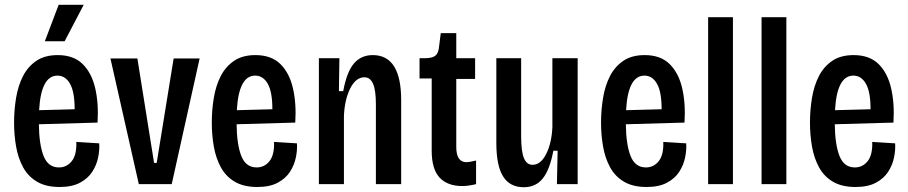

<svg xmlns="http://www.w3.org/2000/svg" viewBox="-20 -772 3805 805"><path d="M230 12Q173 12 135.5 -10Q98 -32 77 -70.5Q56 -109 47.5 -157.5Q39 -206 39 -258Q39 -311 47.5 -362Q56 -413 76.5 -453Q97 -493 132.5 -517Q168 -541 222 -541Q288 -541 326 -504Q364 -467 379 -403Q394 -339 389 -258L143 -251Q144 -165 163 -117.5Q182 -70 227 -70Q260 -70 281 -96.5Q302 -123 300 -177L396 -171Q398 -144 391.5 -112Q385 -80 367 -52Q349 -24 315.5 -6Q282 12 230 12ZM221 -455Q152 -455 144 -310L293 -314Q293 -387 273.5 -421Q254 -455 221 -455ZM251 -599H168L226 -752H331Z M562 0 443 -527H556L626 -89H637L708 -527H817L700 0Z M1059 12Q1002 12 964.5 -10Q927 -32 906 -70.5Q885 -109 876.5 -157.5Q868 -206 868 -258Q868 -311 876.5 -362Q885 -413 905.5 -453Q926 -493 961.5 -517Q997 -541 1051 -541Q1117 -541 1155 -504Q1193 -467 1208 -403Q1223 -339 1218 -258L972 -251Q973 -165 992 -117.5Q1011 -70 1056 -70Q1089 -70 1110 -96.5Q1131 -123 1129 -177L1225 -171Q1227 -144 1220.5 -112Q1214 -80 1196 -52Q1178 -24 1144.5 -6Q1111 12 1059 12ZM1050 -455Q981 -455 973 -310L1122 -314Q1122 -387 1102.5 -421Q1083 -455 1050 -455Z M1317 0V-528H1403L1401 -390H1419Q1434 -471 1464 -506Q1494 -541 1543 -541Q1662 -541 1662 -352V0H1556V-335Q1556 -394 1544 -421Q1532 -448 1508 -448Q1472 -448 1448.5 -401.5Q1425 -355 1422 -286V0Z M1918 8Q1856 8 1823 -27.5Q1790 -63 1790 -140V-443H1739V-528H1761Q1791 -528 1804 -537.5Q1817 -547 1820 -570L1828 -633H1893V-528H1972V-441H1893V-156Q1893 -92 1936 -92Q1947 -92 1976 -99V0Q1944 8 1918 8Z M2176 13Q2118 13 2089.5 -32Q2061 -77 2061 -173V-528H2165V-201Q2165 -138 2176.5 -109.5Q2188 -81 2213 -81Q2247 -81 2270 -126.5Q2293 -172 2296 -239V-528H2402V0H2315L2318 -140H2300Q2285 -60 2255.5 -23.5Q2226 13 2176 13Z M2691 12Q2634 12 2596.5 -10Q2559 -32 2538 -70.5Q2517 -109 2508.5 -157.5Q2500 -206 2500 -258Q2500 -311 2508.5 -362Q2517 -413 2537.5 -453Q2558 -493 2593.5 -517Q2629 -541 2683 -541Q2749 -541 2787 -504Q2825 -467 2840 -403Q2855 -339 2850 -258L2604 -251Q2605 -165 2624 -117.5Q2643 -70 2688 -70Q2721 -70 2742 -96.5Q2763 -123 2761 -177L2857 -171Q2859 -144 2852.5 -112Q2846 -80 2828 -52Q2810 -24 2776.5 -6Q2743 12 2691 12ZM2682 -455Q2613 -455 2605 -310L2754 -314Q2754 -387 2734.5 -421Q2715 -455 2682 -455Z M2949 0V-700H3053V0Z M3173 0V-700H3277V0Z M3567 12Q3510 12 3472.5 -10Q3435 -32 3414 -70.5Q3393 -109 3384.5 -157.5Q3376 -206 3376 -258Q3376 -311 3384.5 -362Q3393 -413 3413.5 -453Q3434 -493 3469.5 -517Q3505 -541 3559 -541Q3625 -541 3663 -504Q3701 -467 3716 -403Q3731 -339 3726 -258L3480 -251Q3481 -165 3500 -117.5Q3519 -70 3564 -70Q3597 -70 3618 -96.5Q3639 -123 3637 -177L3733 -171Q3735 -144 3728.5 -112Q3722 -80 3704 -52Q3686 -24 3652.5 -6Q3619 12 3567 12ZM3558 -455Q3489 -455 3481 -310L3630 -314Q3630 -387 3610.5 -421Q3591 -455 3558 -455Z"/></svg>

Font: Bricolage Grotesque 12pt Condensed Medium
Style: Regular
Weight: 500
Width: 3
Designer: Mathieu Triay
Foundry: Atelier Triay
Version: Version 1.001; ttfautohint (v1.8.4.7-5d5b);gftools[0.9.33.de